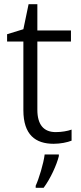

<svg xmlns="http://www.w3.org/2000/svg" viewBox="-20 -679 387 920"><path d="M247 -46C189 -46 159 -82 159 -153V-480H320V-533H159V-659H117L92 -539L14 -515V-480H92V-151C92 -33 150 10 237 10C270 10 303 3 323 -5V-58C304 -51 275 -46 247 -46ZM262 69V61H194C189 104 166 179 151 211V221H189C222 177 252 110 262 69Z"/></svg>

Font: Noto Kufi Arabic Light
Style: Regular
Weight: 300
Designer: Monotype Design Team, David Williams, Khaled Hosny
Foundry: Google LLC
Version: Version 2.109